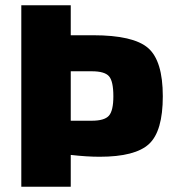

<svg xmlns="http://www.w3.org/2000/svg" viewBox="-20 -710 663 730"><path d="M249 -576H334Q487 -576 543 -527.5Q599 -479 599 -344Q599 -211 546.5 -162.5Q494 -114 359 -114Q310 -114 249 -121V0H61V-567V-690H249ZM249 -251H329Q377 -251 394 -270Q411 -289 411 -344Q411 -401 394.5 -420Q378 -439 329 -439H249Z"/></svg>

Font: Exo 2.0 Extra Bold
Style: Regular
Weight: 800
Designer: Natanael Gama
Version: Version 1.001;PS 001.001;hotconv 1.0.70;makeotf.lib2.5.58329